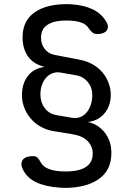

<svg xmlns="http://www.w3.org/2000/svg" viewBox="-20 -761 640 936"><path d="M411 -625Q400 -642 379 -650Q358 -658 329 -660Q317 -661 304.5 -661Q292 -661 279 -660Q233 -657 206.5 -636.5Q180 -616 180 -578Q180 -545 198 -522Q216 -499 248 -493L368 -470Q404 -463 432 -447Q460 -431 479.5 -408Q499 -385 509.5 -356.5Q520 -328 520 -298Q520 -269 511 -245.5Q502 -222 486 -204.5Q470 -187 449.5 -177.5Q429 -168 405 -166Q420 -165 440.5 -155.5Q461 -146 479.5 -127.5Q498 -109 510.5 -81Q523 -53 523 -15Q523 63 470 105.5Q417 148 325 154Q313 155 300.5 155Q288 155 275 154Q205 150 157.5 128Q110 106 90 62Q84 49 84.5 37.5Q85 26 91.5 17.5Q98 9 110.5 4.5Q123 0 140 0Q154 0 161.5 6.5Q169 13 179 31Q190 51 215 61.5Q240 72 275 74Q288 75 300.5 75Q313 75 325 74Q375 71 403.5 49.5Q432 28 432 -12Q432 -48 407 -73.5Q382 -99 331 -107L239 -122Q205 -128 176.5 -144.5Q148 -161 128.5 -184.5Q109 -208 98 -237Q87 -266 87 -296Q87 -354 116 -391Q145 -428 198 -435Q172 -441 151.5 -453.5Q131 -466 117.5 -484.5Q104 -503 97 -527Q90 -551 90 -579Q90 -654 140.5 -694.5Q191 -735 279 -740Q292 -741 304.5 -741Q317 -741 329 -740Q389 -736 432 -715.5Q475 -695 498 -655Q506 -642 506 -631Q506 -620 500 -612Q494 -604 482.5 -599.5Q471 -595 454 -595Q441 -595 432 -601.5Q423 -608 411 -625ZM330 -187Q352 -183 370.5 -190Q389 -197 402 -212.5Q415 -228 422.5 -250Q430 -272 430 -299Q430 -334 408 -361Q386 -388 351 -394L277 -407Q255 -411 236.5 -404Q218 -397 205 -382.5Q192 -368 184.5 -347Q177 -326 177 -300Q177 -262 198 -234Q219 -206 254 -200Z"/></svg>

Font: Maple Mono
Style: Regular
Weight: 400
Monospace: yes
Designer: subframe7536
Version: Version 7.300